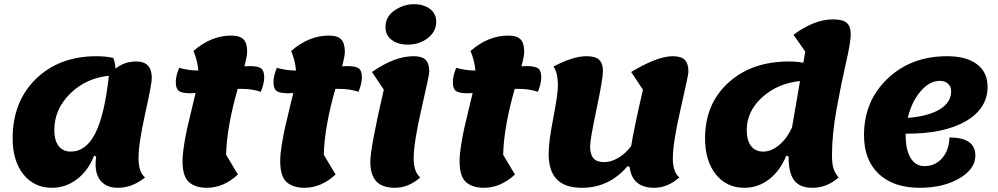

<svg xmlns="http://www.w3.org/2000/svg" viewBox="-20 -867 4742 912"><path d="M227 25Q142 25 91 -39Q40 -103 40 -210Q40 -384 150.5 -492Q261 -600 439 -600Q481 -600 518 -592Q526 -573 529 -541Q570 -575 628 -575Q701 -575 701 -496Q701 -468 669.5 -327Q638 -186 638 -115Q638 -50 669 -24Q608 25 540 25Q489 25 461.5 -4.5Q434 -34 434 -87Q434 -104 437 -123L427 -128Q399 -56 345.5 -15.5Q292 25 227 25ZM238 -249Q238 -200 258.5 -173.5Q279 -147 316 -147Q389 -147 433 -234.5Q477 -322 497 -507Q388 -496 313 -422Q238 -348 238 -249Z M962 25Q908 25 877.5 -2Q847 -29 847 -102Q847 -134 854.5 -180Q862 -226 869.5 -259.5Q877 -293 891 -350Q905 -407 909 -425Q901 -424 884 -424Q844 -424 829.5 -435Q815 -446 815 -477Q815 -507 831 -545Q875 -532 922 -532Q919 -576 899 -625Q983 -698 1078 -698Q1119 -698 1136.5 -680Q1154 -662 1154 -621Q1154 -601 1141 -552Q1149 -553 1166 -553Q1206 -553 1220.5 -542Q1235 -531 1235 -499Q1235 -471 1219 -431Q1177 -445 1125 -445H1109Q1057 -263 1054 -132L1110 -38Q1042 25 962 25Z M1426 25Q1372 25 1341.5 -2Q1311 -29 1311 -102Q1311 -134 1318.5 -180Q1326 -226 1333.5 -259.5Q1341 -293 1355 -350Q1369 -407 1373 -425Q1365 -424 1348 -424Q1308 -424 1293.5 -435Q1279 -446 1279 -477Q1279 -507 1295 -545Q1339 -532 1386 -532Q1383 -576 1363 -625Q1447 -698 1542 -698Q1583 -698 1600.5 -680Q1618 -662 1618 -621Q1618 -601 1605 -552Q1613 -553 1630 -553Q1670 -553 1684.5 -542Q1699 -531 1699 -499Q1699 -471 1683 -431Q1641 -445 1589 -445H1573Q1521 -263 1518 -132L1574 -38Q1506 25 1426 25Z M1917 -655Q1870 -655 1840.5 -677.5Q1811 -700 1811 -738Q1811 -788 1854 -817.5Q1897 -847 1946 -847Q1993 -847 2022.5 -824.5Q2052 -802 2052 -764Q2052 -717 2012 -686Q1972 -655 1917 -655ZM1857 25Q1795 25 1767 -6Q1739 -37 1739 -99Q1739 -164 1803 -441L1747 -525Q1854 -600 1944 -600Q1985 -600 2002 -582.5Q2019 -565 2019 -526Q2019 -511 1982 -350Q1945 -189 1945 -115Q1945 -51 1976 -24Q1920 25 1857 25Z M2278 25Q2224 25 2193.5 -2Q2163 -29 2163 -102Q2163 -134 2170.5 -180Q2178 -226 2185.5 -259.5Q2193 -293 2207 -350Q2221 -407 2225 -425Q2217 -424 2200 -424Q2160 -424 2145.5 -435Q2131 -446 2131 -477Q2131 -507 2147 -545Q2191 -532 2238 -532Q2235 -576 2215 -625Q2299 -698 2394 -698Q2435 -698 2452.5 -680Q2470 -662 2470 -621Q2470 -601 2457 -552Q2465 -553 2482 -553Q2522 -553 2536.5 -542Q2551 -531 2551 -499Q2551 -471 2535 -431Q2493 -445 2441 -445H2425Q2373 -263 2370 -132L2426 -38Q2358 25 2278 25Z M2744 25Q2664 25 2625 -15Q2586 -55 2586 -137Q2586 -192 2608 -306Q2630 -420 2630 -460Q2630 -522 2609 -551Q2702 -600 2766 -600Q2807 -600 2825.5 -583.5Q2844 -567 2844 -529Q2844 -493 2813.5 -348.5Q2783 -204 2783 -172Q2783 -133 2799 -115Q2815 -97 2850 -97Q2883 -97 2917.5 -117.5Q2952 -138 2978 -173Q2992 -260 3034 -441L2978 -525Q3103 -600 3175 -600Q3215 -600 3232.5 -583Q3250 -566 3250 -526Q3250 -511 3213 -350Q3176 -189 3176 -115Q3176 -50 3207 -24Q3150 25 3088 25Q2983 25 2971 -73L2961 -78Q2874 25 2744 25Z M3516 25Q3431 25 3380 -39Q3329 -103 3329 -210Q3329 -373 3439.5 -474Q3550 -575 3728 -575Q3764 -575 3796 -569Q3801 -601 3805 -622L3749 -702Q3849 -775 3936 -775Q3983 -775 4002 -758.5Q4021 -742 4021 -704Q4021 -666 3998.5 -569Q3976 -472 3954 -350.5Q3932 -229 3932 -132Q3932 -86 3939.5 -65Q3947 -44 3963 -24Q3908 25 3839 25Q3779 25 3752.5 -10Q3726 -45 3726 -119V-123L3715 -128Q3686 -56 3633.5 -15.5Q3581 25 3516 25ZM3527 -249Q3527 -200 3547.5 -173.5Q3568 -147 3605 -147Q3644 -147 3681 -178Q3718 -209 3742 -261Q3754 -333 3780 -482Q3673 -471 3600 -404.5Q3527 -338 3527 -249Z M4349 25Q4224 25 4154 -41Q4084 -107 4084 -225Q4084 -387 4196 -493.5Q4308 -600 4478 -600Q4570 -600 4620.5 -562Q4671 -524 4671 -455Q4671 -351 4567 -291Q4463 -231 4282 -232V-223Q4282 -155 4305.5 -116.5Q4329 -78 4371 -78Q4422 -78 4455 -115.5Q4488 -153 4490 -214Q4613 -214 4613 -128Q4613 -64 4536.5 -19.5Q4460 25 4349 25ZM4444 -483Q4395 -483 4352.5 -433Q4310 -383 4292 -307Q4391 -315 4444.5 -348Q4498 -381 4498 -434Q4498 -456 4483 -469.5Q4468 -483 4444 -483Z"/></svg>

Font: Lemonada
Style: Bold
Weight: 700
Designer: Mohamed Gaber (Arabic), Eduardo Tunni (Latin)
Foundry: Kief Type Foundry
Version: Version 4.004